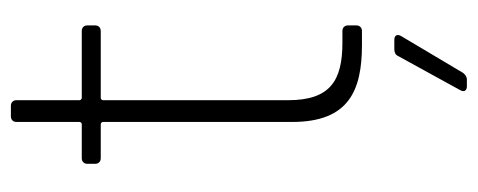

<svg xmlns="http://www.w3.org/2000/svg" viewBox="-276 -392 857 344"><g transform="rotate(-90 152.0 -220.5)"><path d="M278 -478V-492C278 -498 274 -502 268 -502H148C146 -502 144 -504 144 -506V-619C144 -625 140 -629 134 -629H115C109 -629 105 -625 105 -619V-506C105 -504 103 -502 101 -502H40C34 -502 30 -498 30 -492V-478C30 -472 34 -468 40 -468H101C103 -468 105 -466 105 -464V-125C105 -23 162 0 243 0H268C274 0 278 -4 278 -10V-25C278 -31 274 -35 268 -35H247C179 -35 144 -57 144 -132V-464C144 -466 146 -468 148 -468H268C274 -468 278 -472 278 -478ZM169 188H181C186 188 190 185 193 181L259 70C263 63 260 58 252 58H235C230 58 225 60 223 65L162 176C158 183 161 188 169 188Z"/></g></svg>

Font: Barlow ExtraLight
Style: Regular
Weight: 275
Designer: Jeremy Tribby
Foundry: Tribby Type
Version: Version 1.422;hotconv 1.0.109;makeotfexe 2.5.65596